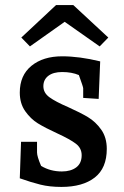

<svg xmlns="http://www.w3.org/2000/svg" viewBox="-20 -727 488 757"><path d="M58 -24 63 -168H126V-126Q126 -110 142 -73Q178 -51 224 -51Q259 -51 280.5 -67Q302 -83 302 -115Q302 -143 279 -160.5Q256 -178 206 -201Q158 -223 129.5 -240.5Q101 -258 79.5 -288.5Q58 -319 58 -362Q58 -430 104 -467.5Q150 -505 225 -505Q293 -505 375 -485L369 -337L308 -341V-379Q308 -384 291 -431Q263 -443 225 -443Q190 -443 170.5 -428Q151 -413 151 -387Q151 -361 175 -343.5Q199 -326 248 -305Q297 -283 327 -265Q357 -247 379 -216Q401 -185 401 -140Q401 -64 353.5 -27Q306 10 222 10Q176 10 139.5 1Q103 -8 58 -24ZM235 -641 98 -544 64 -579 201 -707H269L407 -579L373 -544Z"/></svg>

Font: Andada Pro SemiBold
Style: Regular
Weight: 600
Designer: Carolina Giovagnoli
Foundry: Huerta Tipografica
Version: Version 3.005